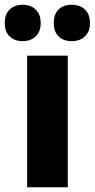

<svg xmlns="http://www.w3.org/2000/svg" viewBox="-58 -880 398 807"><path d="M227 -93H56V-646H227ZM-38 -783Q-38 -821 -17 -840.5Q4 -860 37 -860Q71 -860 92 -840Q113 -820 113 -783Q113 -747 92 -727Q71 -707 37 -707Q4 -707 -17 -726.5Q-38 -746 -38 -783ZM168 -783Q168 -821 188.5 -840.5Q209 -860 243 -860Q278 -860 299 -840Q320 -820 320 -783Q320 -747 299 -727Q278 -707 243 -707Q209 -707 188.5 -727Q168 -747 168 -783Z"/></svg>

Font: Noto Sans Kannada UI Condensed Black
Style: Regular
Weight: 900
Width: 3
Designer: Jelle Bosma - Monotype Design Team
Foundry: Monotype Imaging Inc.
Version: Version 2.005; ttfautohint (v1.8.4.7-5d5b)